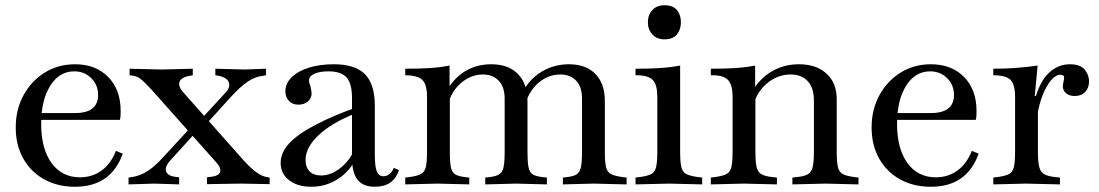

<svg xmlns="http://www.w3.org/2000/svg" viewBox="-20 -700 4189 732"><path d="M266 12Q199 12 148 -16.5Q97 -45 68.5 -96Q40 -147 40 -214Q40 -283 70 -337.5Q100 -392 151 -423.5Q202 -455 266 -455Q345 -455 392.5 -406.5Q440 -358 440 -277Q440 -267 439.5 -257.5Q439 -248 437 -243H119L121 -269H266Q354 -269 354 -338Q354 -376 328 -402Q302 -428 263 -428Q206 -428 171.5 -373Q137 -318 137 -228Q137 -133 176.5 -78.5Q216 -24 285 -24Q332 -24 367.5 -50Q403 -76 422 -125L448 -114Q403 12 266 12Z M769 2V-24L785 -26Q820 -30 820 -51Q820 -63 808 -77L557 -359Q529 -389 515.5 -399.5Q502 -410 483 -412L474 -413V-438L595 -435L715 -438V-413L698 -410Q663 -402 663 -380Q663 -366 677 -350L896 -103Q929 -65 953 -46.5Q977 -28 997 -25L1008 -23V2L900 0ZM470 3V-23L484 -25Q506 -29 525 -38Q544 -47 564.5 -64Q585 -81 609 -108L702 -209L725 -194L629 -88Q612 -69 612 -55Q612 -31 647 -26L663 -24V3L567 0ZM769 -230 747 -246 840 -347Q854 -362 854 -376Q854 -404 809 -412L801 -413V-438L915 -435L994 -438V-413L983 -411Q953 -408 924 -388.5Q895 -369 859 -329Z M1409 12Q1364 12 1343 -15Q1322 -42 1322 -99V-326Q1322 -381 1301.5 -404.5Q1281 -428 1232 -428Q1198 -428 1178 -418.5Q1158 -409 1158 -393Q1158 -389 1159.5 -384Q1161 -379 1163 -373Q1168 -352 1168 -344Q1168 -326 1154 -313.5Q1140 -301 1117 -301Q1095 -301 1081.5 -315.5Q1068 -330 1068 -352Q1068 -382 1092 -405.5Q1116 -429 1157.5 -442Q1199 -455 1253 -455Q1334 -455 1371.5 -417Q1409 -379 1409 -297V-111Q1409 -65 1416.5 -46.5Q1424 -28 1442 -28Q1455 -28 1465.5 -37Q1476 -46 1481 -60L1501 -52Q1481 12 1409 12ZM1167 12Q1114 12 1082 -13Q1050 -38 1050 -79Q1050 -118 1082.5 -153.5Q1115 -189 1185 -225Q1215 -241 1253.5 -257.5Q1292 -274 1335 -289L1336 -268Q1245 -232 1195 -185Q1145 -138 1145 -90Q1145 -62 1160.5 -46.5Q1176 -31 1205 -31Q1232 -31 1258 -46Q1284 -61 1304.5 -85.5Q1325 -110 1334 -140L1340 -101Q1315 -48 1269 -18Q1223 12 1167 12Z M1689 -364Q1718 -409 1759.5 -432Q1801 -455 1853 -455Q1918 -455 1954.5 -418Q1991 -381 1991 -315V-122Q1991 -82 1995 -62.5Q1999 -43 2010.5 -35.5Q2022 -28 2047 -25L2065 -23V3L1948 0L1830 3V-23L1848 -25Q1872 -28 1884 -36Q1896 -44 1900 -63.5Q1904 -83 1904 -122V-324Q1904 -368 1881.5 -392Q1859 -416 1821 -416Q1779 -416 1743 -388Q1707 -360 1691 -313ZM2126 3V-23L2143 -25Q2168 -28 2179.5 -36Q2191 -44 2195 -64Q2199 -84 2199 -122V-324Q2199 -368 2177 -392Q2155 -416 2116 -416Q2071 -416 2034.5 -385.5Q1998 -355 1983 -304H1960Q1967 -348 1994 -382Q2021 -416 2061.5 -435.5Q2102 -455 2149 -455Q2214 -455 2250 -418Q2286 -381 2286 -315V-122Q2286 -82 2290.5 -63Q2295 -44 2309 -36.5Q2323 -29 2353 -25L2369 -23V3L2244 0ZM1695 -122Q1695 -82 1699 -62.5Q1703 -43 1715 -35.5Q1727 -28 1752 -25L1769 -23V3L1648 0L1525 3V-23L1541 -25Q1571 -29 1585 -36.5Q1599 -44 1603.5 -63.5Q1608 -83 1608 -122V-331Q1608 -378 1590 -395.5Q1572 -413 1525 -413V-438Q1580 -438 1618.5 -440.5Q1657 -443 1694 -450V-373L1695 -369Z M2403 3V-23L2419 -25Q2449 -29 2463 -36.5Q2477 -44 2481.5 -63.5Q2486 -83 2486 -122V-331Q2486 -376 2469.5 -394Q2453 -412 2411 -413H2403V-438Q2456 -438 2495.5 -440.5Q2535 -443 2573 -450V-122Q2573 -83 2577.5 -63.5Q2582 -44 2596.5 -36.5Q2611 -29 2641 -25L2657 -23V3L2530 0ZM2513 -550Q2484 -550 2467 -569Q2450 -588 2450 -615Q2450 -643 2467 -661.5Q2484 -680 2513 -680Q2546 -680 2561 -661.5Q2576 -643 2576 -615Q2576 -588 2561 -569Q2546 -550 2513 -550Z M3001 3V-23L3019 -25Q3047 -28 3060.5 -36Q3074 -44 3078.5 -64Q3083 -84 3083 -122V-318Q3083 -365 3059.5 -390.5Q3036 -416 2994 -416Q2949 -416 2911.5 -388Q2874 -360 2856 -313L2854 -362Q2884 -407 2928 -431Q2972 -455 3026 -455Q3092 -455 3131 -419.5Q3170 -384 3170 -322V-122Q3170 -83 3174.5 -63.5Q3179 -44 3193 -36.5Q3207 -29 3237 -25L3253 -23V3L3127 0ZM2690 3V-23L2706 -25Q2736 -29 2750 -36.5Q2764 -44 2768.5 -63.5Q2773 -83 2773 -122V-331Q2773 -376 2756 -394.5Q2739 -413 2698 -413H2690V-438Q2745 -438 2783.5 -440.5Q2822 -443 2859 -450V-370L2860 -368V-122Q2860 -83 2864.5 -63.5Q2869 -44 2882.5 -36Q2896 -28 2924 -25L2942 -23V3L2816 0Z M3529 12Q3462 12 3411 -16.5Q3360 -45 3331.5 -96Q3303 -147 3303 -214Q3303 -283 3333 -337.5Q3363 -392 3414 -423.5Q3465 -455 3529 -455Q3608 -455 3655.5 -406.5Q3703 -358 3703 -277Q3703 -267 3702.5 -257.5Q3702 -248 3700 -243H3382L3384 -269H3529Q3617 -269 3617 -338Q3617 -376 3591 -402Q3565 -428 3526 -428Q3469 -428 3434.5 -373Q3400 -318 3400 -228Q3400 -133 3439.5 -78.5Q3479 -24 3548 -24Q3595 -24 3630.5 -50Q3666 -76 3685 -125L3711 -114Q3666 12 3529 12Z M3767 3V-23L3783 -25Q3813 -29 3827 -36.5Q3841 -44 3845.5 -63.5Q3850 -83 3850 -122V-329Q3850 -378 3832.5 -395.5Q3815 -413 3767 -413V-438Q3813 -438 3852.5 -441Q3892 -444 3936 -450L3925 -334H3937V-122Q3937 -83 3942 -63.5Q3947 -44 3961 -36Q3975 -28 4002 -25L4021 -23V3L3890 0ZM3935 -262 3923 -313Q3944 -390 3979 -422.5Q4014 -455 4059 -455Q4099 -455 4115.5 -434.5Q4132 -414 4132 -390Q4132 -365 4117.5 -349.5Q4103 -334 4077 -334Q4057 -334 4044.5 -344.5Q4032 -355 4032 -371Q4032 -376 4033 -380Q4034 -384 4035 -391Q4036 -395 4036.5 -398Q4037 -401 4037 -404Q4037 -415 4023 -415Q4005 -415 3987.5 -394.5Q3970 -374 3956 -339.5Q3942 -305 3935 -262Z"/></svg>

Font: Baskervville Medium
Style: Regular
Weight: 500
Version: Version 1.100